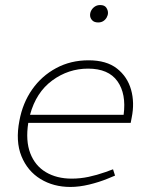

<svg xmlns="http://www.w3.org/2000/svg" viewBox="-20 -735 587 761"><path d="M259 6Q192 6 140.5 -25.5Q89 -57 65 -116Q41 -175 57 -257Q70 -327 107.5 -380.5Q145 -434 202.5 -465Q260 -496 331 -496Q402 -496 443.5 -463.5Q485 -431 499.5 -379.5Q514 -328 502 -269L498 -248H92Q81 -177 100 -127.5Q119 -78 162 -52.5Q205 -27 264 -27Q298 -27 331 -34Q364 -41 398 -53L428 -64L436 -39L407 -27Q373 -13 333.5 -3.5Q294 6 259 6ZM99 -280H470Q481 -363 445.5 -413Q410 -463 329 -463Q251 -463 187 -416Q123 -369 99 -280ZM369 -646Q353 -646 345 -655Q337 -664 337 -675Q337 -685 342 -694Q347 -703 356 -709Q365 -715 377 -715Q394 -715 401 -705Q408 -695 408 -684Q408 -675 403 -666Q398 -657 389.5 -651.5Q381 -646 369 -646Z"/></svg>

Font: REM Thin
Style: Italic
Weight: 250
Italic angle: -11°
Designer: Octavio Pardo
Foundry: Ashler Design
Version: Version 1.005;gftools[0.9.28]